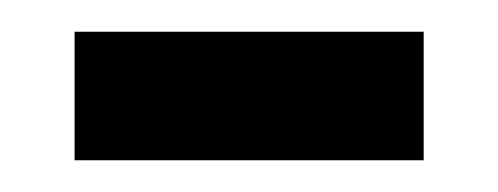

<svg xmlns="http://www.w3.org/2000/svg" viewBox="-20 -330 314 121"><path d="M27 -229V-310H247V-229Z"/></svg>

Font: Noto Sans Arabic ExtraCondensed
Style: Regular
Weight: 400
Width: 2
Designer: Monotype Design Team, Nadine Chahine, Nizar Qandah and Khaled Hosny
Foundry: Monotype Imaging Inc.
Version: Version 2.012